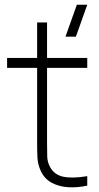

<svg xmlns="http://www.w3.org/2000/svg" viewBox="-20 -785 419 812"><path d="M301 -630H257L305 -765H349ZM349 0Q308.5 9 269 6.8Q229.5 4.5 198.5 -12.2Q167.5 -29 152 -63Q140 -89.5 138.5 -116.8Q137 -144 137 -179V-690H179V-179Q179 -144 179.8 -122.5Q180.5 -101 190 -82Q208 -46 247 -37.8Q286 -29.5 349 -40ZM10 -498V-540H349V-498Z"/></svg>

Font: Manrope ExtraLight
Style: Regular
Weight: 200
Designer: Mikhail Sharanda
Foundry: Mikhail Sharanda
Version: Version 4.505